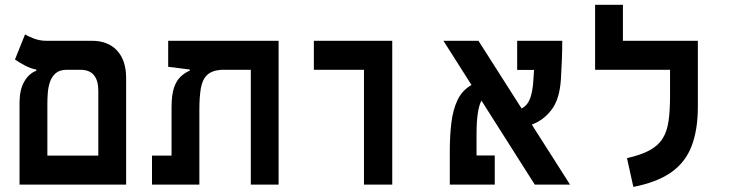

<svg xmlns="http://www.w3.org/2000/svg" viewBox="-20 -752 2970 782"><path d="M59.6 0V-338.4Q60.5 -389.2 79.6 -421.1Q98.6 -453.1 127.9 -463.9V-468.8Q106.4 -472.2 81.8 -485.1Q57.1 -498 41 -509.8L82 -611.8Q93.3 -604.5 117.7 -595.2Q142.1 -585.9 167.5 -585.9H354.5Q419.9 -585.9 456.8 -546.1Q493.7 -506.3 493.7 -434.6V0ZM252 -467.8Q223.1 -467.8 207 -453.9Q190.9 -439.9 183.6 -418.5Q176.3 -397 174.6 -373Q172.9 -349.1 172.9 -329.1V-118.2H380.4V-381.8Q380.4 -467.8 307.6 -467.8Z M1114.7 0H1001.5V-467.8H881.3Q841.8 -464.8 822.8 -445.8Q803.7 -426.8 797.9 -391.6Q792 -356.4 792 -305.2V0H599.1V-118.2H678.7V-314.5Q678.7 -363.8 688.2 -393.1Q697.8 -422.4 714.6 -438.7Q731.4 -455.1 752.9 -464.4V-468.8L665 -480V-585.9H1114.7Z M1462.4 0V-467.8H1258.3V-585.9H1577.6V0Z M2158.2 0 1940.9 -342.3Q1920.9 -305.2 1920.9 -205.6V-118.7H1995.1V0H1812V-139.2Q1812 -199.2 1818.4 -252Q1824.7 -304.7 1843.5 -344.5Q1862.3 -384.3 1900.4 -405.8L1786.1 -585.9H1928.7L2104.5 -310.1Q2128.4 -322.8 2138.9 -350.6Q2149.4 -378.4 2152.3 -424.3Q2152.8 -434.6 2153.6 -445.6Q2154.3 -456.5 2155.3 -467.3H2086.4V-585.9H2270Q2270 -547.4 2268.3 -504.4Q2266.6 -461.4 2264.6 -430.7Q2259.8 -349.6 2227.1 -305.9Q2194.3 -262.2 2146 -244.6L2301.8 0Z M2822.3 -585.9V-318.4Q2822.3 -222.2 2796.4 -155.8Q2770.5 -89.4 2712.6 -49.3Q2654.8 -9.3 2559.6 9.3L2533.7 -107.9Q2591.8 -121.1 2626.7 -140.4Q2661.6 -159.7 2679.4 -188.7Q2697.3 -217.8 2703.1 -260Q2709 -302.2 2709 -360.8V-467.8H2403.8V-732.4H2517.1V-585.9Z"/></svg>

Font: Cascadia Mono NF SemiBold
Style: Regular
Weight: 600
Monospace: yes
Designer: Aaron Bell
Foundry: Saja Typeworks
Version: Version 2404.023; ttfautohint (v1.8.4)